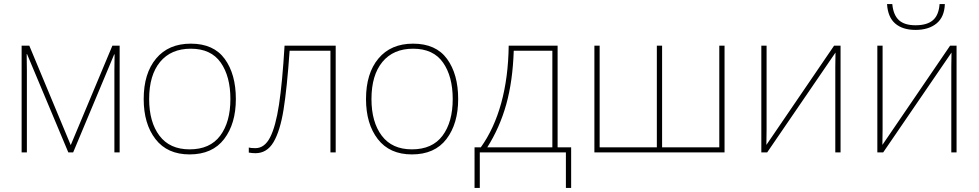

<svg xmlns="http://www.w3.org/2000/svg" viewBox="-20 -754 4844 950"><path d="M572 0H546V-406Q546 -455 547 -485H545L342 0H318L114 -486H112Q113 -456 113 -403V0H87V-528H125L330 -36L536 -528H572Z M918 10Q808 10 749.5 -65.5Q691 -141 691 -264Q691 -391 752.5 -464.5Q814 -538 924 -538Q1037 -538 1092 -462.5Q1147 -387 1147 -264Q1147 -142 1089 -66Q1031 10 918 10ZM918 -15Q1019 -15 1069.5 -82.5Q1120 -150 1120 -264Q1120 -376 1072 -444.5Q1024 -513 924 -513Q826 -513 772 -447.5Q718 -382 718 -264Q718 -150 769 -82.5Q820 -15 918 -15Z M1615 0V-503H1413Q1400 -317 1383 -211.5Q1366 -106 1333.5 -51Q1301 4 1244 4Q1229 4 1211 1V-24Q1221 -21 1244 -21Q1289 -21 1316.5 -74.5Q1344 -128 1360.5 -236.5Q1377 -345 1388 -528H1641V0Z M2018 10Q1908 10 1849.5 -65.5Q1791 -141 1791 -264Q1791 -391 1852.5 -464.5Q1914 -538 2024 -538Q2137 -538 2192 -462.5Q2247 -387 2247 -264Q2247 -142 2189 -66Q2131 10 2018 10ZM2018 -15Q2119 -15 2169.5 -82.5Q2220 -150 2220 -264Q2220 -376 2172 -444.5Q2124 -513 2024 -513Q1926 -513 1872 -447.5Q1818 -382 1818 -264Q1818 -150 1869 -82.5Q1920 -15 2018 -15Z M2739 -25H2806V176H2780V0H2354V176H2328V-25H2359Q2425 -117 2460 -244Q2495 -371 2497 -528H2739ZM2522 -503Q2517 -353 2485 -238Q2453 -123 2391 -25H2713V-503Z M3565 0H2921V-528H2947V-25H3230V-528H3256V-25H3539V-528H3565Z M3773 -114Q3773 -68 3772 -37L4107 -528H4139V0H4113V-426Q4113 -465 4114 -494L3776 0H3747V-528H3773Z M4347 -114Q4347 -68 4346 -37L4681 -528H4713V0H4687V-426Q4687 -465 4688 -494L4350 0H4321V-528H4347ZM4510 -606Q4446 -606 4409.5 -637.5Q4373 -669 4369 -734H4395Q4400 -680 4427.5 -654.5Q4455 -629 4510 -629Q4567 -629 4596 -654Q4625 -679 4629 -734H4655Q4653 -670 4614 -638Q4575 -606 4510 -606Z"/></svg>

Font: Noto Sans UI Thin
Style: Regular
Weight: 250
Designer: Monotype Design Team
Foundry: Monotype Imaging Inc.
Version: Version 1.001